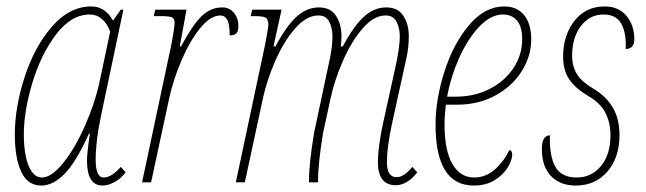

<svg xmlns="http://www.w3.org/2000/svg" viewBox="-20 -566 2005 596"><path d="M26 -149Q26 -232 56 -325.5Q86 -419 140.5 -482.5Q195 -546 264 -546Q306 -546 331 -502L355 -536H363L293 -204Q277 -128 277 -69Q277 -15 302 -15Q326 -15 355 -48L370 -31Q355 -11 335 -0.5Q315 10 298 10Q250 10 250 -68Q250 -90 259 -151H256Q217 -64 181 -27Q145 10 108 10Q66 10 46 -32.5Q26 -75 26 -149ZM288 -307 322 -468Q313 -493 296.5 -507Q280 -521 259 -521Q201 -521 154 -459Q107 -397 80.5 -309Q54 -221 54 -149Q54 -87 69 -51Q84 -15 110 -15Q140 -15 176.5 -60.5Q213 -106 243.5 -175Q274 -244 288 -307Z M512 -428Q522 -481 522 -495Q522 -508 514 -512Q506 -516 477 -516H457L462 -536H559L538 -422H542Q578 -489 606 -516Q634 -543 670 -543Q692 -543 706 -526.5Q720 -510 720 -486Q720 -471 714.5 -463.5Q709 -456 693 -456Q693 -491 685.5 -504.5Q678 -518 664 -518Q633 -518 600.5 -477.5Q568 -437 542.5 -376.5Q517 -316 505 -260L449 0H421Z M1153 -63Q1153 -108 1169 -183L1204 -342Q1221 -415 1221 -453Q1221 -479 1211 -498.5Q1201 -518 1177 -518Q1140 -518 1105 -477Q1070 -436 1044 -376Q1018 -316 1006 -260L983 -154Q967 -58 967 0H939Q939 -58 955 -154L995 -342Q997 -350 1004.5 -386.5Q1012 -423 1012 -453Q1012 -479 1002 -498.5Q992 -518 968 -518Q931 -518 895.5 -477Q860 -436 834 -376Q808 -316 796 -260L740 0H712L803 -428Q813 -481 813 -488Q813 -506 805 -511Q797 -516 768 -516H758L763 -536H854L829 -422H835Q870 -487 901.5 -515Q933 -543 970 -543Q1006 -543 1023 -517Q1040 -491 1040 -453Q1040 -442 1038 -422H1044Q1079 -487 1110.5 -515Q1142 -543 1179 -543Q1215 -543 1232 -517Q1249 -491 1249 -453Q1249 -418 1241 -383Q1233 -348 1232 -342L1197 -183Q1181 -108 1181 -63Q1181 -16 1211 -16Q1234 -16 1260 -48L1275 -31Q1261 -12 1243.5 -1.5Q1226 9 1209 9Q1153 9 1153 -63Z M1332 -179Q1332 -257 1359.5 -343.5Q1387 -430 1436 -488Q1485 -546 1545 -546Q1585 -546 1607 -519Q1629 -492 1629 -444Q1629 -392 1599.5 -345Q1570 -298 1517.5 -269.5Q1465 -241 1398 -241H1364Q1360 -207 1360 -179Q1360 -98 1384.5 -56.5Q1409 -15 1452 -15Q1487 -15 1515 -39Q1543 -63 1561 -100Q1565 -100 1567.5 -96Q1570 -92 1570 -86Q1570 -69 1556 -46Q1542 -23 1515 -6.5Q1488 10 1451 10Q1332 10 1332 -179ZM1396 -266Q1453 -266 1500 -290Q1547 -314 1574 -355Q1601 -396 1601 -444Q1601 -483 1585 -502Q1569 -521 1541 -521Q1504 -521 1468 -483.5Q1432 -446 1405.5 -386.5Q1379 -327 1368 -266Z M1662 -103Q1662 -126 1669 -136Q1676 -146 1687 -146Q1685 -83 1703.5 -49Q1722 -15 1770 -15Q1816 -15 1845.5 -50.5Q1875 -86 1875 -146Q1875 -185 1859.5 -215.5Q1844 -246 1806 -268Q1767 -291 1747.5 -319Q1728 -347 1728 -390Q1728 -456 1763 -501Q1798 -546 1857 -546Q1900 -546 1924.5 -517Q1949 -488 1949 -444Q1949 -414 1922 -414Q1925 -460 1909.5 -490.5Q1894 -521 1853 -521Q1811 -521 1783.5 -485.5Q1756 -450 1756 -393Q1756 -359 1771.5 -335Q1787 -311 1820 -292Q1861 -268 1882 -232.5Q1903 -197 1903 -146Q1903 -77 1865.5 -33.5Q1828 10 1767 10Q1719 10 1690.5 -19.5Q1662 -49 1662 -103Z"/></svg>

Font: Noto Serif CondThin
Style: Italic
Weight: 250
Width: 3
Italic angle: -12°
Designer: Monotype Design Team
Foundry: Monotype Imaging Inc.
Version: Version 1.001